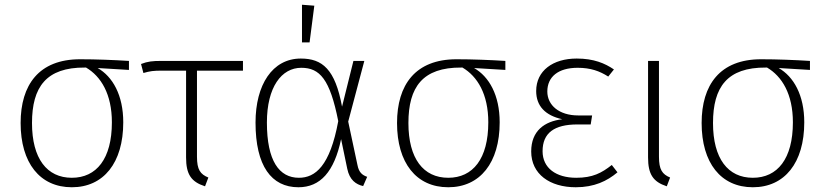

<svg xmlns="http://www.w3.org/2000/svg" viewBox="-20 -779 3486 810"><path d="M524 -522C460 -526 385 -529 318 -529C144 -529 67 -421 67 -260C67 -92 148 11 283 11C417 11 500 -92 500 -263C500 -378 455 -456 392 -492L524 -484ZM452 -263C452 -109 387 -29 283 -29C178 -29 115 -110 115 -260C115 -412 175 -495 338 -494H343C406 -457 452 -382 452 -263Z M1005 -481V-522H660C624 -522 603 -520 575 -509L585 -471C613 -479 626 -481 665 -481H765V-115C765 -44 786 -12 845 7L859 -30C825 -44 811 -63 811 -118V-481Z M1254 -759V-600H1286L1306 -755ZM1249 -532C1129 -532 1058 -421 1058 -262C1058 -79 1125 11 1239 11C1331 11 1390 -54 1419 -192L1445 -67C1455 -19 1482 -1 1512 6L1529 -33C1509 -40 1494 -51 1488 -83L1449 -266L1517 -522H1471L1423 -329C1394 -487 1340 -532 1249 -532ZM1251 -493C1329 -493 1372 -445 1407 -268C1372 -78 1310 -29 1241 -29C1158 -29 1106 -100 1106 -262C1106 -412 1168 -493 1251 -493Z M2112 -522C2048 -526 1973 -529 1906 -529C1732 -529 1655 -421 1655 -260C1655 -92 1736 11 1871 11C2005 11 2088 -92 2088 -263C2088 -378 2043 -456 1980 -492L2112 -484ZM2040 -263C2040 -109 1975 -29 1871 -29C1766 -29 1703 -110 1703 -260C1703 -412 1763 -495 1926 -494H1931C1994 -457 2040 -382 2040 -263Z M2413 -532C2313 -532 2242 -481 2242 -395C2242 -332 2280 -292 2352 -276C2277 -267 2221 -227 2221 -140C2221 -44 2300 11 2409 11C2487 11 2541 -15 2585 -52L2561 -83C2518 -49 2480 -29 2411 -29C2326 -29 2269 -70 2269 -141C2269 -218 2318 -254 2416 -254H2472L2478 -292H2419C2339 -292 2289 -335 2289 -393C2289 -455 2335 -493 2417 -493C2472 -493 2510 -479 2546 -456L2570 -486C2532 -512 2485 -532 2413 -532Z M2760 -522H2714V-115C2714 -44 2735 -12 2793 7L2807 -30C2774 -44 2760 -63 2760 -118Z M3397 -522C3333 -526 3258 -529 3191 -529C3017 -529 2940 -421 2940 -260C2940 -92 3021 11 3156 11C3290 11 3373 -92 3373 -263C3373 -378 3328 -456 3265 -492L3397 -484ZM3325 -263C3325 -109 3260 -29 3156 -29C3051 -29 2988 -110 2988 -260C2988 -412 3048 -495 3211 -494H3216C3279 -457 3325 -382 3325 -263Z"/></svg>

Font: Fira Sans ExtraLight
Style: Regular
Weight: 200
Designer: bBox Type GmbH & Carrois Corporate GbR & Edenspiekermann AG
Foundry: bBox Type GmbH & Carrois Corporate GbR & Edenspiekermann AG
Version: Version 4.300;PS 004.300;hotconv 1.0.88;makeotf.lib2.5.64775